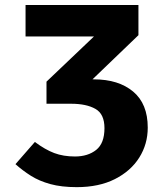

<svg xmlns="http://www.w3.org/2000/svg" viewBox="-20 -731 655 771"><path d="M288.2 20.5Q226.7 20.5 182.1 8.2Q137.4 -4.1 104.1 -25.1Q70.8 -46.2 42.1 -71.8L120 -161Q161 -130.3 197.7 -116.4Q234.4 -102.6 281 -102.6Q332.8 -102.6 366.2 -129Q399.5 -155.4 399.5 -216.4Q399.5 -273.3 363.1 -293.8Q326.7 -314.4 265.6 -314.4H166.7V-403.1L357.4 -584.6H82.6V-710.8H535.9V-589.7L351.3 -412.3H357.4Q455.9 -412.3 514.6 -363.3Q573.3 -314.4 573.3 -218.5Q573.3 -152.3 539.2 -98.2Q505.1 -44.1 441.3 -11.8Q377.4 20.5 288.2 20.5Z"/></svg>

Font: FiraCode Nerd Font Mono
Style: Bold
Weight: 700
Monospace: yes
Designer: Carrois Corporate, Edenspiekermann AG, Nikita Prokopov
Foundry: Carrois Corporate, Edenspiekermann AG, Nikita Prokopov
Version: Version 6.002;Nerd Fonts 3.3.0